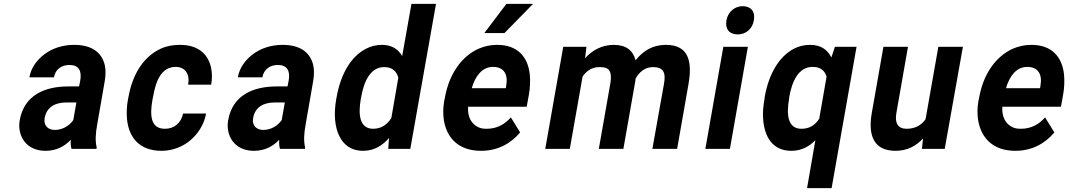

<svg xmlns="http://www.w3.org/2000/svg" viewBox="-20 -770 5534 993"><path d="M483 -128 522 -352C527 -383 527 -410 522 -433C506 -501 452 -538 364 -538C302 -538 248 -519 208 -488C174 -462 141 -423 132 -370H259C266 -412 299 -434 339 -434C387 -434 404 -404 395 -353L389 -323H333C213 -323 105 -279 82 -148C78 -125 79 -104 84 -85C98 -30 143 10 216 10C272 10 315 -14 346 -47C345 -28 346 -13 350 0H479L480 -8C472 -41 474 -79 483 -128ZM211 -159C221 -218 268 -240 322 -240H375L359 -149C339 -120 304 -98 263 -98C228 -98 204 -122 211 -159Z M769 -257 772 -271C786 -353 815 -424 889 -424C938 -424 963 -386 953 -332H1072C1078 -363 1077 -392 1072 -418C1057 -491 1004 -538 911 -538C874 -538 841 -532 811 -518C727 -479 667 -393 645 -271L642 -257C635 -220 634 -184 637 -152C647 -57 703 10 815 10C874 10 926 -12 964 -44C1000 -74 1035 -122 1046 -183H927C916 -133 881 -104 833 -104C758 -104 754 -174 769 -257Z M1561 -128 1600 -352C1605 -383 1605 -410 1600 -433C1584 -501 1530 -538 1442 -538C1380 -538 1326 -519 1286 -488C1252 -462 1219 -423 1210 -370H1337C1344 -412 1377 -434 1417 -434C1465 -434 1482 -404 1473 -353L1467 -323H1411C1291 -323 1183 -279 1160 -148C1156 -125 1157 -104 1162 -85C1176 -30 1221 10 1294 10C1350 10 1393 -14 1424 -47C1423 -28 1424 -13 1428 0H1557L1558 -8C1550 -41 1552 -79 1561 -128ZM1289 -159C1299 -218 1346 -240 1400 -240H1453L1437 -149C1417 -120 1382 -98 1341 -98C1306 -98 1282 -122 1289 -159Z M1992 -56 1988 0H2102L2235 -750H2108L2060 -480C2040 -514 2009 -538 1955 -538C1926 -538 1898 -531 1873 -518C1795 -478 1742 -387 1721 -268L1719 -258C1705 -179 1712 -112 1735 -66C1756 -23 1794 10 1858 10C1916 10 1958 -18 1992 -56ZM2040 -368 2004 -160C1984 -127 1953 -104 1910 -104C1839 -104 1832 -178 1846 -258L1848 -268C1862 -348 1895 -423 1967 -423C2010 -423 2031 -401 2040 -368Z M2670 -85 2622 -163C2591 -127 2550 -104 2497 -104C2480 -104 2466 -106 2454 -112C2419 -128 2397 -165 2401 -218H2704L2715 -278C2722 -317 2723 -353 2720 -385C2710 -476 2657 -538 2551 -538C2517 -538 2485 -531 2455 -518C2369 -479 2303 -390 2281 -265L2277 -246C2271 -211 2271 -177 2276 -146C2292 -54 2354 10 2468 10C2556 10 2623 -29 2670 -85ZM2598 -326 2596 -314H2420C2437 -373 2471 -424 2530 -424C2585 -424 2609 -387 2598 -326ZM2599 -750 2485 -599H2589L2737 -750Z M3080 -423C3091 -423 3101 -422 3110 -420C3140 -412 3144 -379 3136 -335L3077 0H3204L3266 -352C3266 -354 3267 -361 3267 -363C3286 -397 3315 -423 3357 -423C3410 -423 3425 -396 3414 -336L3354 0H3482L3541 -336C3563 -462 3535 -538 3424 -538C3354 -538 3305 -506 3267 -458C3254 -509 3218 -538 3155 -538C3092 -538 3042 -509 3006 -469L3013 -528H2893L2800 0H2927L2993 -374C3013 -403 3041 -423 3080 -423Z M3755 0 3848 -528H3721L3628 0ZM3795 -592C3837 -592 3871 -619 3879 -665C3887 -711 3863 -738 3821 -738C3780 -738 3745 -709 3737 -665C3729 -619 3753 -592 3795 -592Z M4197 -45 4154 203H4281L4410 -528H4298L4280 -473C4260 -511 4228 -538 4170 -538C4139 -538 4111 -531 4086 -518C4009 -478 3956 -387 3935 -269L3934 -259C3927 -220 3924 -185 3927 -152C3934 -64 3974 10 4073 10C4126 10 4166 -13 4197 -45ZM4182 -424C4224 -424 4245 -405 4255 -374L4217 -156C4196 -124 4168 -104 4125 -104C4053 -104 4047 -178 4061 -259L4062 -269C4076 -349 4110 -424 4182 -424Z M4669 -104C4623 -104 4607 -134 4616 -186L4676 -528H4549L4489 -187C4467 -64 4503 10 4612 10C4673 10 4719 -16 4754 -54L4748 0H4866L4960 -528H4833L4767 -154C4746 -123 4714 -104 4669 -104Z M5433 -85 5385 -163C5354 -127 5313 -104 5260 -104C5243 -104 5229 -106 5217 -112C5182 -128 5160 -165 5164 -218H5467L5478 -278C5485 -317 5486 -353 5483 -385C5473 -476 5420 -538 5314 -538C5280 -538 5248 -531 5218 -518C5132 -479 5066 -390 5044 -265L5040 -246C5034 -211 5034 -178 5039 -147C5055 -55 5117 10 5231 10C5319 10 5386 -29 5433 -85ZM5361 -326 5359 -314H5183C5200 -373 5234 -424 5293 -424C5348 -424 5372 -387 5361 -326Z"/></svg>

Font: Asimov
Style: NarIt
Weight: 500
Designer: Google
Version: Version 2.000980; 2014